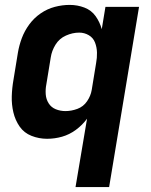

<svg xmlns="http://www.w3.org/2000/svg" viewBox="-20 -558 616 783"><path d="M288 205H425L547 -530H410L395 -439Q387 -468 370 -492Q353 -516 324.5 -527Q296 -538 264 -538Q234 -538 203.5 -530Q173 -522 146 -503.5Q119 -485 99.5 -458.5Q80 -432 69 -402.5Q58 -373 53 -343L35 -233Q29 -199 28 -165.5Q27 -132 34.5 -100Q42 -68 60 -42Q78 -16 108.5 -4Q139 8 172 8Q203 8 233 -0.5Q263 -9 289.5 -28.5Q316 -48 335 -74ZM247 -105Q226 -105 207.5 -112.5Q189 -120 178.5 -136.5Q168 -153 166.5 -173.5Q165 -194 169 -214L187 -324Q191 -351 206.5 -376Q222 -401 249 -413Q276 -425 303 -425Q324 -425 342 -414.5Q360 -404 367.5 -384.5Q375 -365 375.5 -343.5Q376 -322 372 -301L354 -191Q350 -167 335 -145Q320 -123 295.5 -114Q271 -105 247 -105Z"/></svg>

Font: Iosevka Sparkle Extrabold
Style: Italic
Weight: 800
Italic angle: -9°
Designer: Belleve Invis
Foundry: Belleve Invis
Version: Version 4.5.0; ttfautohint (v1.8.3)